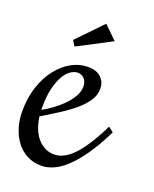

<svg xmlns="http://www.w3.org/2000/svg" viewBox="-134 -638 565 705"><g transform="rotate(20 148.5 -286.0)"><path d="M144 -55.2Q161.1 -55.2 179 -64Q196.8 -72.8 215.1 -91.3Q233.4 -109.9 252.9 -139.4Q272.5 -168.9 293 -210L297.9 -220.2L317.9 -205.1L313 -194.8Q286.6 -142.6 260.5 -105.5Q234.4 -68.4 209.2 -44.9Q184.1 -21.5 159.7 -10.7Q135.3 0 112.8 0Q81.1 0 56.2 -13.2Q31.2 -26.4 14.2 -49.1Q-2.9 -71.8 -12 -101.8Q-21 -131.8 -21 -165Q-21 -217.8 -6.6 -261Q7.8 -304.2 32 -335Q56.2 -365.7 86.9 -382.8Q117.7 -399.9 150.9 -399.9Q184.6 -399.9 202.4 -382.8Q220.2 -365.7 220.2 -339.8Q220.2 -314.9 206.1 -293.2Q191.9 -271.5 167.7 -250.7Q143.6 -230 111.8 -209.7Q80.1 -189.5 44.9 -168Q48.3 -142.6 56.6 -121.8Q64.9 -101.1 77.6 -86.2Q90.3 -71.3 106.9 -63.2Q123.5 -55.2 144 -55.2ZM159.2 -325.2Q159.2 -344.7 148.7 -356Q138.2 -367.2 123 -367.2Q110.4 -367.2 96.2 -358.2Q82 -349.1 70.3 -329.3Q58.6 -309.6 50.8 -278.8Q43 -248 43 -204.1V-192.9Q59.6 -201.7 79.8 -216.1Q100.1 -230.5 117.7 -248Q135.3 -265.6 147.2 -285.4Q159.2 -305.2 159.2 -325.2ZM64.9 -474.1 159.2 -571.8 210 -522 78.1 -453.1Z"/></g></svg>

Font: Rochester
Style: Regular
Weight: 400
Version: Version 1.006